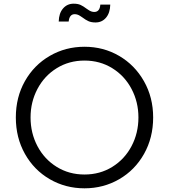

<svg xmlns="http://www.w3.org/2000/svg" viewBox="-20 -1011 918 1043"><path d="M66 -373Q66 -483 115.5 -570.5Q165 -658 250.5 -707.5Q336 -757 439 -757Q542 -757 627 -707.5Q712 -658 762 -570Q812 -482 812 -373Q812 -263 762.5 -175Q713 -87 627.5 -37.5Q542 12 439 12Q336 12 250.5 -37.5Q165 -87 115.5 -175Q66 -263 66 -373ZM439 -63Q523 -63 590 -104.5Q657 -146 694.5 -217Q732 -288 732 -373Q732 -457 694.5 -528Q657 -599 590 -640.5Q523 -682 439 -682Q355 -682 288 -640.5Q221 -599 183.5 -528Q146 -457 146 -373Q146 -288 183.5 -217Q221 -146 288 -104.5Q355 -63 439 -63ZM428 -916Q426 -917 417.5 -923Q409 -929 401 -931.5Q393 -934 386 -934Q357 -934 353 -894H299Q300 -939 322.5 -965Q345 -991 380 -991Q403 -991 418 -984Q433 -977 450 -964Q452 -963 460.5 -957Q469 -951 477 -948.5Q485 -946 492 -946Q522 -946 525 -986H579Q578 -941 556 -915Q534 -889 499 -889Q476 -889 460.5 -896Q445 -903 428 -916Z"/></svg>

Font: Eudoxus Sans
Style: Regular
Weight: 400
Designer: Stijn de Vries
Foundry: tokotype
Version: Version 2.005